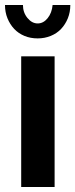

<svg xmlns="http://www.w3.org/2000/svg" viewBox="-24 -750 302 770"><path d="M61 0V-524H195V0ZM127 -656Q150 -656 167 -677Q184 -698 187 -730H258Q258 -701 248 -676.5Q238 -652 221 -634Q204 -616 179.5 -606Q155 -596 127 -596Q98 -596 74 -606Q50 -616 33 -634Q16 -652 6 -676.5Q-4 -701 -4 -730H68Q68 -700 86 -678Q104 -656 127 -656Z"/></svg>

Font: Oxford Sans
Style: Bold
Weight: 700
Designer: Matt McInerney, Pablo Impallari, Rodrigo Fuenzalida
Foundry: Matt McInerney, Pablo Impallari, Rodrigo Fuenzalida
Version: Version 3.000g; ttfautohint (v1.5) -l 8 -r 28 -G 28 -x 14 -D